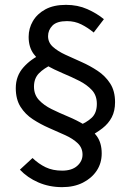

<svg xmlns="http://www.w3.org/2000/svg" viewBox="-20 -705 539 791"><path d="M345 -141 297 -184Q337 -200 358 -220Q379 -240 379 -277Q379 -312 358.5 -334Q338 -356 306.5 -372Q275 -388 239 -403Q203 -418 171 -436.5Q139 -455 118.5 -483Q98 -511 98 -553Q98 -588 115.5 -618Q133 -648 167 -666.5Q201 -685 252 -685Q300 -685 339.5 -667.5Q379 -650 408 -626L366 -571Q342 -591 315 -604.5Q288 -618 256 -618Q214 -618 196 -599.5Q178 -581 178 -556Q178 -530 198 -512Q218 -494 249.5 -479.5Q281 -465 316 -449.5Q351 -434 382.5 -413Q414 -392 434 -361Q454 -330 454 -284Q454 -248 440.5 -222Q427 -196 402 -176.5Q377 -157 345 -141ZM236 66Q183 66 138 46.5Q93 27 62 -6L114 -54Q139 -30 168 -16Q197 -2 236 -2Q276 -2 298 -21.5Q320 -41 320 -68Q320 -96 300 -115Q280 -134 249 -148Q218 -162 182.5 -177.5Q147 -193 115.5 -213.5Q84 -234 64.5 -265Q45 -296 45 -342Q45 -392 76.5 -427.5Q108 -463 154 -483L196 -440Q161 -424 140.5 -403Q120 -382 120 -348Q120 -315 140.5 -293Q161 -271 192.5 -255.5Q224 -240 260 -225Q296 -210 327.5 -191Q359 -172 379 -144Q399 -116 399 -73Q399 -33 378.5 -2Q358 29 321.5 47.5Q285 66 236 66Z"/></svg>

Font: Assistant Medium
Style: Regular
Weight: 500
Designer: Hebrew By Ben Nathan, Latin by Paul Hunt
Version: Version 3.000